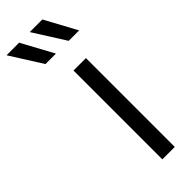

<svg xmlns="http://www.w3.org/2000/svg" viewBox="-356 -801 819 819"><g transform="rotate(-45 53.0 -392.0)"><path d="M62 -536H137V0H62ZM46 -784H122L200 -640H137ZM-18 -784 60 -640H-3L-94 -784Z"/></g></svg>

Font: Evergrow Sans 
Style: Regular
Weight: 400
Foundry: 10Web
Version: Version 1.000